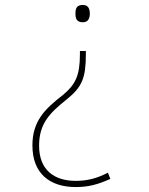

<svg xmlns="http://www.w3.org/2000/svg" viewBox="-20 -561 603 776"><path d="M315 -541C289 -541 285 -526 285 -506C285 -487 289 -471 315 -471C337 -471 343 -488 343 -506C343 -525 337 -541 315 -541ZM327 -342V-355H303V-342C303 -255 285 -219 233 -176C162 -121 111 -72 111 27C111 140 181 195 286 195C337 195 375 185 426 162L416 137C372 160 332 170 286 170C199 170 138 126 138 28C138 -62 181 -104 248 -158C312 -209 327 -246 327 -342Z"/></svg>

Font: Noto Sans Mono SemiCondensed Thin
Style: Regular
Weight: 100
Width: 4
Designer: Monotype Design Team
Foundry: Monotype Imaging Inc.
Version: Version 2.014